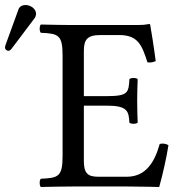

<svg xmlns="http://www.w3.org/2000/svg" viewBox="-57 -745 734 767"><path d="M45 -725C32 -725 21 -719 17 -708L-35 -565C-36 -562 -37 -558 -37 -555C-37 -548 -31 -542 -23 -542C-19 -542 -14 -546 -11 -550L81 -672C85 -677 87 -685 87 -690C87 -710 65 -725 45 -725ZM369 -361H278V-541C278 -585 290 -605 344 -605H419C494 -605 510 -565 532 -496C544.4 -494.2 555.2 -496.3 565 -501C560 -542 545 -638 543 -646C543 -648 542 -649 539 -649C522 -646 514 -645 490 -645H235C204.5 -645 146 -646 106 -647C100 -641 100 -620 106 -614C176 -611 193 -606 193 -523V-122C193 -39 176 -34 106 -31C100 -25 100 -4 106 2C143 1 203 0 236 0H451C499 0 579 2 579 2C593 -48 608 -114 616 -165C605.6 -171 594.1 -173.2 581 -170C561 -98 526 -39 450 -39H334C292 -39 278 -55 278 -102V-323H369C454 -323 457 -300 460 -255C466 -249 487 -249 493 -255C492 -281 491 -308.7 491 -343C491 -371 492 -405 493 -429C487 -435 466 -435 460 -429C457 -374 454 -361 369 -361Z"/></svg>

Font: Libertinus Serif
Style: Regular
Weight: 400
Designer: Philipp H. Poll
Foundry: Khaled Hosny
Version: Version 6.2